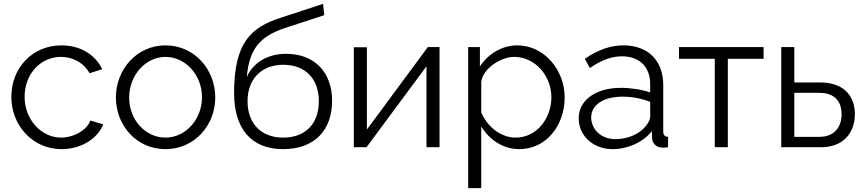

<svg xmlns="http://www.w3.org/2000/svg" viewBox="-20 -766 4499 999"><path d="M301 10C401 10 488 -44 517 -119L450 -139C434 -91 365 -50 298 -50C195 -50 108 -144 108 -262C108 -381 191 -470 297 -470C361 -470 417 -438 446 -385L512 -406C475 -482 398 -530 300 -530C146 -530 39 -410 39 -262C39 -114 149 10 301 10Z M583 -259C583 -114 690 10 841 10C992 10 1100 -114 1100 -259C1100 -405 991 -530 841 -530C692 -530 583 -405 583 -259ZM841 -50C737 -50 652 -142 652 -258C652 -375 738 -470 841 -470C945 -470 1031 -376 1031 -260C1031 -144 945 -50 841 -50Z M1453 10C1618 10 1708 -90 1708 -242C1708 -386 1620 -486 1469 -486C1374 -486 1298 -442 1264 -365C1277 -515 1336 -576 1456 -618L1667 -687L1661 -746L1442 -674C1284 -624 1198 -542 1198 -282C1198 -99 1285 10 1453 10ZM1453 -50C1333 -50 1268 -130 1268 -239C1268 -362 1348 -429 1453 -429C1574 -429 1639 -351 1639 -239C1639 -125 1572 -50 1453 -50Z M1821 0H1887L2199 -421V0H2267V-521H2206L1889 -92V-520H1821Z M2484 -108C2525 -41 2595 10 2682 10C2822 10 2918 -113 2918 -260C2918 -399 2814 -530 2671 -530C2592 -530 2519 -485 2477 -420V-521H2416V213H2484ZM2849 -260C2849 -154 2776 -50 2663 -50C2586 -50 2515 -107 2484 -181V-341C2494 -411 2587 -470 2655 -470C2764 -470 2849 -372 2849 -260Z M2991 -150C2991 -61 3065 10 3167 10C3244 10 3325 -24 3372 -84L3373 -46C3374 -24 3391 1 3425 2C3431 3 3441 2 3456 0V-54C3439 -55 3431 -63 3431 -82V-323C3431 -452 3351 -530 3223 -530C3155 -530 3090 -506 3023 -460L3049 -412C3107 -452 3161 -473 3216 -473C3308 -473 3363 -417 3363 -329V-285C3320 -300 3262 -309 3211 -309C3081 -309 2991 -246 2991 -150ZM3340 -110C3309 -70 3248 -42 3183 -42C3103 -42 3056 -97 3056 -155C3056 -221 3121 -263 3219 -263C3268 -263 3318 -254 3363 -236V-160C3363 -147 3355 -127 3340 -110Z M3699 0H3767V-460H3953V-521H3513V-460H3699Z M4045 0H4253C4368 0 4428 -76 4428 -172C4428 -270 4367 -337 4248 -337H4113V-521H4045ZM4113 -54V-283H4242C4331 -283 4359 -230 4359 -171C4359 -110 4325 -54 4244 -54Z"/></svg>

Font: FIGSv2-sans-serif
Style: Regular
Weight: 400
Designer: Matt McInerney, Pablo Impallari, Rodrigo Fuenzalida,Mirko Velimirovic
Foundry: Matt McInerney, Pablo Impallari, Rodrigo Fuenzalida
Version: Version 4.021;hotconv 1.0.109;makeotfexe 2.5.65596